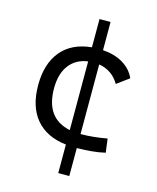

<svg xmlns="http://www.w3.org/2000/svg" viewBox="-124 -767 833 1016"><g transform="rotate(15 293.0 -259.0)"><path d="M293.5 163.1V6.8Q185.5 -5.4 127.9 -73.5Q70.3 -141.6 70.3 -259.8Q70.3 -377 127.9 -446.3Q185.5 -515.6 293.5 -525.9V-680.7H354V-526.4Q418.5 -522 464.8 -494.4Q511.2 -466.8 531.7 -419.9L465.3 -371.1Q445.8 -404.8 417.2 -423.8Q388.7 -442.9 354 -448.2V-66.9Q391.1 -66.9 427.5 -70.8Q463.9 -74.7 498.5 -81.1L508.3 -5.9Q470.7 2.9 431.4 6.1Q392.1 9.3 354 9.8V163.1ZM293.5 -72.3V-448.7Q227.5 -439.5 191.7 -391.8Q155.8 -344.2 155.8 -264.6Q155.8 -101.1 293.5 -72.3Z"/></g></svg>

Font: Cascadia Code PL SemiLight
Style: Regular
Weight: 350
Monospace: yes
Designer: Aaron Bell
Foundry: Saja Typeworks
Version: Version 2404.023; ttfautohint (v1.8.4)